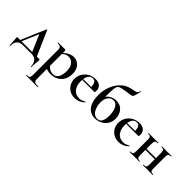

<svg xmlns="http://www.w3.org/2000/svg" viewBox="29 -1604 2754 2754"><g transform="rotate(45 1406.0 -226.5)"><path d="M241 -401 417 -1H323L198 -291L234 -352L85 -1H58L229 -401Q231 -405 235.5 -405Q240 -405 241 -401ZM9 30Q6 8 6 -12Q6 -21 8 -23.5Q10 -26 17 -26H455Q463 -26 465 -23Q467 -20 467 -12Q467 0 466 10.5Q465 21 464 29Q457 85 457 133Q457 138 451.5 138Q446 138 446 133Q446 68 413.5 33.5Q381 -1 323 -1H145Q88 -1 57.5 33.5Q27 68 27 133Q27 138 21 138Q15 138 15 133Q15 72 9 30Z M491 263Q517 263 530 257.5Q543 252 548 237.5Q553 223 553 194V-305Q553 -347 537.5 -360.5Q522 -374 481 -374Q479 -374 479 -380Q479 -386 481 -386H612Q625 -386 629 -381Q633 -376 633 -362V194Q633 224 640 238Q647 252 666 257.5Q685 263 726 263Q729 263 729 269Q729 275 726 275Q690 275 670 274L592 273L533 274Q518 275 491 275Q488 275 488 269Q488 263 491 263ZM594 -18 622 -79Q650 -45 678 -28Q706 -11 749 -11Q799 -11 828 -54.5Q857 -98 857 -184Q857 -263 821 -306Q785 -349 730 -349Q694 -349 665.5 -331Q637 -313 605 -277L595 -287Q646 -345 692.5 -372Q739 -399 788 -399Q830 -399 866 -377Q902 -355 923.5 -313Q945 -271 945 -215Q945 -136 912 -85Q879 -34 828.5 -10.5Q778 13 726 13Q689 13 661.5 6Q634 -1 594 -18Z M1012 -181Q1012 -240 1041 -289Q1070 -338 1120.5 -366.5Q1171 -395 1233 -395Q1293 -395 1325.5 -366Q1358 -337 1358 -280Q1358 -265 1355.5 -258Q1353 -251 1347 -251H1265Q1270 -375 1197 -375Q1152 -375 1126.5 -334Q1101 -293 1101 -223Q1101 -135 1142 -83.5Q1183 -32 1258 -32Q1286 -32 1305 -39Q1324 -46 1355 -62L1357 -63Q1359 -63 1361.5 -59Q1364 -55 1362 -53Q1326 -19 1289 -3.5Q1252 12 1209 12Q1148 12 1103.5 -15Q1059 -42 1035.5 -86Q1012 -130 1012 -181ZM1071 -267 1293 -271V-251L1072 -250Z M1419 -262Q1419 -359 1453.5 -445.5Q1488 -532 1552.5 -590Q1617 -648 1705 -662Q1750 -669 1767 -674.5Q1784 -680 1791.5 -690Q1799 -700 1807 -726Q1808 -729 1813 -728Q1818 -727 1817 -724Q1811 -701 1808 -684Q1792 -616 1781 -604Q1770 -592 1736 -587.5Q1702 -583 1681 -580L1659 -577Q1578 -565 1550.5 -550.5Q1523 -536 1515 -491Q1507 -446 1507 -320V-221L1478 -256Q1502 -322 1550.5 -354.5Q1599 -387 1660 -387Q1721 -387 1760.5 -358Q1800 -329 1818 -285Q1836 -241 1836 -194Q1836 -132 1805.5 -85Q1775 -38 1724.5 -12.5Q1674 13 1616 13Q1562 13 1517.5 -15Q1473 -43 1446 -104.5Q1419 -166 1419 -262ZM1741 -164Q1741 -259 1709.5 -310.5Q1678 -362 1626 -362Q1577 -362 1546 -318.5Q1515 -275 1515 -214Q1515 -127 1551 -67Q1587 -7 1648 -7Q1741 -7 1741 -164Z M1903 -181Q1903 -240 1932 -289Q1961 -338 2011.5 -366.5Q2062 -395 2124 -395Q2184 -395 2216.5 -366Q2249 -337 2249 -280Q2249 -265 2246.5 -258Q2244 -251 2238 -251H2156Q2161 -375 2088 -375Q2043 -375 2017.5 -334Q1992 -293 1992 -223Q1992 -135 2033 -83.5Q2074 -32 2149 -32Q2177 -32 2196 -39Q2215 -46 2246 -62L2248 -63Q2250 -63 2252.5 -59Q2255 -55 2253 -53Q2217 -19 2180 -3.5Q2143 12 2100 12Q2039 12 1994.5 -15Q1950 -42 1926.5 -86Q1903 -130 1903 -181ZM1962 -267 2184 -271V-251L1963 -250Z M2413 -204H2682V-182H2413ZM2317 -374Q2314 -374 2314 -380Q2314 -386 2317 -386Q2344 -386 2359 -385L2416 -384L2470 -385Q2486 -386 2512 -386Q2514 -386 2514 -380Q2514 -374 2512 -374Q2487 -374 2475 -368Q2463 -362 2458.5 -347.5Q2454 -333 2454 -303V-81Q2454 -51 2458.5 -36.5Q2463 -22 2475 -17Q2487 -12 2512 -12Q2514 -12 2514 -6Q2514 0 2512 0Q2485 0 2469 -1L2416 -2L2359 -1Q2344 0 2316 0Q2313 0 2313 -6Q2313 -12 2316 -12Q2341 -12 2353 -17Q2365 -22 2369.5 -36.5Q2374 -51 2374 -81V-305Q2374 -335 2369.5 -349.5Q2365 -364 2353.5 -369Q2342 -374 2317 -374ZM2586 -374Q2583 -374 2583 -380Q2583 -386 2586 -386Q2613 -386 2628 -385L2685 -384L2739 -385Q2755 -386 2781 -386Q2783 -386 2783 -380Q2783 -374 2781 -374Q2756 -374 2744 -368Q2732 -362 2727.5 -347.5Q2723 -333 2723 -303V-81Q2723 -51 2727.5 -36.5Q2732 -22 2744 -17Q2756 -12 2781 -12Q2783 -12 2783 -6Q2783 0 2781 0Q2754 0 2738 -1L2685 -2L2627 -1Q2612 0 2585 0Q2582 0 2582 -6Q2582 -12 2585 -12Q2610 -12 2622 -17Q2634 -22 2638.5 -36.5Q2643 -51 2643 -81V-305Q2643 -335 2638.5 -349.5Q2634 -364 2622.5 -369Q2611 -374 2586 -374Z"/></g></svg>

Font: Cormorant Garamond SemiBold
Style: Regular
Weight: 600
Designer: Christian Thalmann (Catharsis Fonts)
Foundry: Catharsis Fonts
Version: Version 4.000